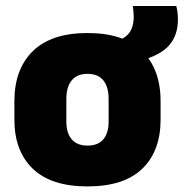

<svg xmlns="http://www.w3.org/2000/svg" viewBox="-20 -620 626 654"><path d="M278 15Q154.5 15 91.8 -45.2Q29 -105.5 29 -212.5V-275Q29 -384.5 92 -446Q155 -507.5 278 -507.5Q401.5 -507.5 464.2 -446Q527 -384.5 527 -275V-212.5Q527 -105.5 464.5 -45.2Q402 15 278 15ZM278 -124Q313.5 -124 331.8 -145.2Q350 -166.5 350 -206V-282Q350 -324.5 331.8 -346.5Q313.5 -368.5 278 -368.5Q243 -368.5 224.5 -346.5Q206 -324.5 206 -282V-206Q206 -166.5 224.5 -145.2Q243 -124 278 -124ZM455.5 -412.5 396.5 -488Q419 -500.5 427.2 -519.8Q435.5 -539 435.5 -562.5Q435.5 -571.5 434.5 -581.5Q433.5 -591.5 432.5 -599.5H580.5Q583 -590 584.5 -578Q586 -566 586 -553.5Q586 -499.5 555.8 -465.2Q525.5 -431 455.5 -412.5Z"/></svg>

Font: Anek Latin Medium ExtraBold
Style: Regular
Weight: 800
Version: Version 1.003